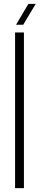

<svg xmlns="http://www.w3.org/2000/svg" viewBox="-20 -967 204 987"><path d="M57.5 0V-800H103V0ZM62.5 -840 126 -947H163.5L99.5 -840Z"/></svg>

Font: Big Shoulders Stencil Display Light
Style: Regular
Weight: 300
Designer: Patric King
Foundry: XO Type Co
Version: Version 1.000